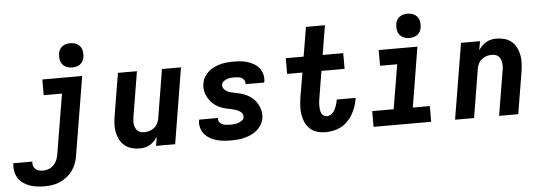

<svg xmlns="http://www.w3.org/2000/svg" viewBox="-129 -945 3787 1338"><g transform="rotate(-5 1764.0 -276.0)"><path d="M133 213Q106 213 79 209.5Q52 206 27.5 197Q3 188 -17.5 173Q-38 158 -51.5 136Q-65 114 -69.5 87.5Q-74 61 -70 34Q-70 34 -69.5 34Q-69 34 -69 34H63Q63 34 63 34Q63 34 63 34Q60 49 64.5 63Q69 77 79 86.5Q89 96 103.5 99.5Q118 103 133 103Q153 103 172.5 95.5Q192 88 206.5 73Q221 58 229 39Q237 20 240 1L310 -420H182V-530H461L370 19Q366 46 356.5 72.5Q347 99 330 122.5Q313 146 290 164Q267 182 241 193.5Q215 205 187.5 209Q160 213 133 213ZM397 -595Q377 -595 358.5 -602.5Q340 -610 328.5 -625Q317 -640 314 -660Q311 -680 314 -701Q316 -715 323.5 -728Q331 -741 343 -749.5Q355 -758 369 -761.5Q383 -765 397 -765Q418 -765 436.5 -757.5Q455 -750 466.5 -735Q478 -720 481 -700Q484 -680 481 -659Q478 -645 471 -632Q464 -619 452 -610.5Q440 -602 425.5 -598.5Q411 -595 397 -595Z M815 8Q786 8 759 0Q732 -8 711 -25.5Q690 -43 677.5 -67.5Q665 -92 659.5 -119.5Q654 -147 655.5 -176Q657 -205 662 -234L711 -530H844L792 -216Q790 -203 789 -189.5Q788 -176 790 -163Q792 -150 797 -138.5Q802 -127 811 -118Q820 -109 832.5 -105.5Q845 -102 859 -102Q877 -102 895 -107.5Q913 -113 928 -125Q943 -137 951.5 -154Q960 -171 963 -189L1019 -530H1152L1065 0H931L942 -62Q931 -46 917 -32Q903 -18 886.5 -8.5Q870 1 851.5 4.5Q833 8 815 8Z M1456 8Q1430 8 1404 5.5Q1378 3 1353.5 -4Q1329 -11 1307.5 -23.5Q1286 -36 1270.5 -54.5Q1255 -73 1248 -98Q1241 -123 1245 -149Q1246 -151 1246 -153Q1246 -155 1247 -156H1378Q1378 -156 1378 -155.5Q1378 -155 1378 -154Q1375 -140 1383 -128.5Q1391 -117 1402.5 -111.5Q1414 -106 1428 -104Q1442 -102 1456 -102Q1470 -102 1484.5 -103Q1499 -104 1513 -108.5Q1527 -113 1540.5 -122Q1554 -131 1556 -145Q1556 -145 1556 -145.5Q1556 -146 1556 -146Q1558 -159 1551.5 -170Q1545 -181 1534.5 -188Q1524 -195 1511.5 -199.5Q1499 -204 1486.5 -207Q1474 -210 1461 -212.5Q1448 -215 1435.5 -218Q1423 -221 1411 -225.5Q1399 -230 1388 -235.5Q1377 -241 1366.5 -248.5Q1356 -256 1347 -264.5Q1338 -273 1330.5 -283Q1323 -293 1316.5 -304Q1310 -315 1305.5 -326.5Q1301 -338 1298.5 -351Q1296 -364 1295.5 -377Q1295 -390 1298 -404Q1301 -427 1313 -448Q1325 -469 1343.5 -485Q1362 -501 1384 -511.5Q1406 -522 1428.5 -528Q1451 -534 1474 -536Q1497 -538 1519 -538Q1545 -538 1570.5 -535.5Q1596 -533 1619.5 -525.5Q1643 -518 1664 -505.5Q1685 -493 1699.5 -474Q1714 -455 1720 -430.5Q1726 -406 1722 -381Q1722 -379 1721.5 -377Q1721 -375 1720 -374H1589Q1589 -374 1589 -374.5Q1589 -375 1590 -376Q1592 -389 1585.5 -400.5Q1579 -412 1568.5 -418Q1558 -424 1545 -426Q1532 -428 1519 -428Q1506 -428 1492.5 -427Q1479 -426 1466 -421.5Q1453 -417 1441 -408Q1429 -399 1427 -385Q1425 -370 1433.5 -357.5Q1442 -345 1454.5 -338Q1467 -331 1481.5 -327Q1496 -323 1510.5 -320Q1525 -317 1539.5 -314Q1554 -311 1568 -306Q1582 -301 1595 -294.5Q1608 -288 1619.5 -279.5Q1631 -271 1641 -261Q1651 -251 1659 -239Q1667 -227 1673 -214Q1679 -201 1683 -186.5Q1687 -172 1687.5 -157Q1688 -142 1686 -127Q1682 -103 1669 -81.5Q1656 -60 1637 -44Q1618 -28 1595.5 -18Q1573 -8 1549.5 -2Q1526 4 1502.5 6Q1479 8 1456 8Z M2117 8Q2087 8 2058 -0.5Q2029 -9 2008.5 -28Q1988 -47 1976 -73Q1964 -99 1959.5 -128.5Q1955 -158 1956.5 -188.5Q1958 -219 1963 -250L1992 -420H1885V-530H2010L2044 -735H2177L2143 -530H2287V-420H2125L2094 -232Q2091 -219 2090 -205.5Q2089 -192 2089 -179Q2089 -166 2090.5 -153Q2092 -140 2097 -128.5Q2102 -117 2112 -109.5Q2122 -102 2135 -102Q2147 -102 2158 -107.5Q2169 -113 2177 -121.5Q2185 -130 2191 -141Q2197 -152 2201 -162.5Q2205 -173 2208 -184.5Q2211 -196 2213 -207Q2213 -208 2213.5 -209.5Q2214 -211 2214 -212H2346Q2346 -210 2345.5 -207Q2345 -204 2344 -202Q2340 -174 2330.5 -148Q2321 -122 2306.5 -97Q2292 -72 2271 -51Q2250 -30 2224.5 -16.5Q2199 -3 2171.5 2.5Q2144 8 2117 8Z M2453 0V-110H2603L2655 -420H2535V-530H2806L2737 -110H2856V0ZM2756 -595Q2736 -595 2717.5 -602.5Q2699 -610 2687.5 -625Q2676 -640 2673 -660Q2670 -680 2673 -701Q2675 -715 2682.5 -728Q2690 -741 2702 -749.5Q2714 -758 2728 -761.5Q2742 -765 2756 -765Q2777 -765 2795.5 -757.5Q2814 -750 2825.5 -735Q2837 -720 2840 -700Q2843 -680 2840 -659Q2837 -645 2830 -632Q2823 -619 2811 -610.5Q2799 -602 2784.5 -598.5Q2770 -595 2756 -595Z M3023 0 3111 -530H3244L3233 -468Q3244 -484 3258 -498Q3272 -512 3289 -521.5Q3306 -531 3324 -534.5Q3342 -538 3360 -538Q3389 -538 3416.5 -530Q3444 -522 3464.5 -504.5Q3485 -487 3497.5 -462.5Q3510 -438 3515.5 -410.5Q3521 -383 3519.5 -354Q3518 -325 3514 -296L3465 0H3331L3383 -314Q3386 -327 3386.5 -340.5Q3387 -354 3385 -367Q3383 -380 3378 -391.5Q3373 -403 3364 -412Q3355 -421 3342.5 -424.5Q3330 -428 3316 -428Q3298 -428 3280 -422.5Q3262 -417 3247 -405Q3232 -393 3223.5 -376Q3215 -359 3212 -341L3156 0Z"/></g></svg>

Font: Iosevka Curly XBdExObl
Style: Regular
Weight: 800
Width: 7
Italic angle: -9°
Monospace: yes
Designer: Belleve Invis
Foundry: Belleve Invis
Version: Version 11.1.0; ttfautohint (v1.8.3)